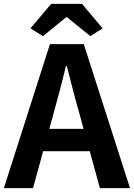

<svg xmlns="http://www.w3.org/2000/svg" viewBox="-24 -968 689 988"><path d="M252 -386C274 -463 296 -547 315 -628H320C341 -548 361 -463 384 -386L406 -305H230ZM-4 0H146L198 -190H438L490 0H645L407 -741H233ZM197 -782 316 -879H321L441 -782L504 -822L398 -948H239L133 -822Z"/></svg>

Font: Noto Sans HK
Style: Bold
Weight: 700
Designer: Ryoko NISHIZUKA 西塚涼子 (kana, bopomofo & ideographs); Paul D. Hunt (Latin, Greek & Cyrillic); Sandoll Communications 산돌커뮤니
Foundry: Adobe
Version: Version 2.002;hotconv 1.0.116;makeotfexe 2.5.65601